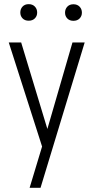

<svg xmlns="http://www.w3.org/2000/svg" viewBox="-20 -705 445 918"><path d="M121.6 192.9ZM121.6 192.9 181.2 -4.4 22.5 -500 22 -502H23.9H80.6H81.5V-501L206.5 -88.4L326.2 -501L326.7 -502H327.6H382.8H384.8L384.3 -500L173.8 192.9ZM291 -644.5Q291 -661.6 301.8 -673.1Q312.5 -684.6 331.1 -684.6Q349.6 -684.6 360.6 -673.1Q371.6 -661.6 371.6 -644.5Q371.6 -627.9 360.6 -616.7Q349.6 -605.5 331.1 -605.5Q312.5 -605.5 301.8 -616.7Q291 -627.9 291 -644.5ZM77.1 -645Q77.1 -662.1 87.9 -673.6Q98.6 -685.1 117.2 -685.1Q135.7 -685.1 146.7 -673.6Q157.7 -662.1 157.7 -645Q157.7 -628.4 146.7 -617.2Q135.7 -606 117.2 -606Q98.6 -606 87.9 -617.2Q77.1 -628.4 77.1 -645Z"/></svg>

Font: MAUL Condensed Light
Style: Light
Weight: 300
Designer: MAUL
Version: Version 2.137; 2017; ttfautohint (v1.8.3)